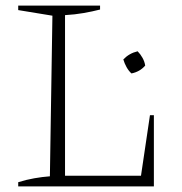

<svg xmlns="http://www.w3.org/2000/svg" viewBox="-20 -665 648 685"><path d="M515 -254H529V0H45V-15Q74 -24 102.5 -29Q131 -34 158 -36L167 -609L45 -629V-645H337V-631Q310 -624 278.5 -618.5Q247 -613 212 -611V-38H483ZM449 -403Q439 -412 431.5 -425.5Q424 -439 420 -453Q441 -475 471 -482Q481 -472 488.5 -458.5Q496 -445 498 -431Q479 -409 449 -403Z"/></svg>

Font: Piazzolla SC ExtraLight
Style: Regular
Weight: 200
Designer: Juan Pablo del Peral
Foundry: Huerta Tipografica
Version: Version 1.330